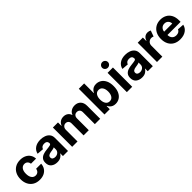

<svg xmlns="http://www.w3.org/2000/svg" viewBox="363 -2302 3841 3841"><g transform="rotate(-45 2284.0 -381.0)"><path d="M306.8 10.7Q223 10.7 162.8 -25Q102.6 -60.7 70.5 -124.3Q38.4 -187.9 38.4 -270.6Q38.4 -354.4 70.8 -417.8Q103.3 -481.2 163.4 -516.9Q223.4 -552.6 306.1 -552.6Q377.5 -552.6 431.3 -526.6Q485.1 -500.7 516.2 -453.8Q547.2 -407 550.4 -343.8H407.7Q401.6 -384.6 375.9 -409.6Q350.1 -434.7 308.6 -434.7Q256 -434.7 224.1 -392.4Q192.1 -350.1 192.1 -272.7Q192.1 -194.6 223.9 -151.8Q255.7 -109 308.6 -109Q347.7 -109 374.3 -132.6Q400.9 -156.2 407.7 -199.9H550.4Q546.9 -137.4 516.5 -89.8Q486.2 -42.3 432.9 -15.8Q379.6 10.7 306.8 10.7Z M803.3 10.3Q725.1 10.3 673.7 -30.5Q622.2 -71.4 622.2 -152.3Q622.2 -213.4 650.9 -248.2Q679.7 -283 726.4 -299.2Q773.1 -315.3 827.1 -320.3Q898.1 -327.4 928.6 -335.2Q959.2 -343 959.2 -369.3V-371.4Q959.2 -405.2 938 -423.7Q916.9 -442.1 878.2 -442.1Q837.4 -442.1 813.2 -424.4Q789.1 -406.6 781.2 -379.3L641.3 -390.6Q657 -465.2 718.9 -508.9Q780.9 -552.6 878.9 -552.6Q939.6 -552.6 992.5 -533.4Q1045.5 -514.2 1077.9 -473.5Q1110.4 -432.9 1110.4 -367.9V0H967V-75.6H962.7Q942.8 -37.6 903.2 -13.7Q863.6 10.3 803.3 10.3ZM846.6 -94.1Q896.3 -94.1 928.3 -123Q960.2 -152 960.2 -195V-252.8Q951.3 -246.8 932.7 -242.2Q914.1 -237.6 892.9 -234.2Q871.8 -230.8 855.1 -228.3Q815.3 -222.7 791 -206Q766.7 -189.3 766.7 -157.3Q766.7 -126.1 789.2 -110.1Q811.8 -94.1 846.6 -94.1Z M1228 0V-545.5H1372.2V-449.2H1378.6Q1395.6 -497.5 1435.5 -525Q1475.5 -552.6 1530.5 -552.6Q1586.6 -552.6 1626.1 -524.7Q1665.5 -496.8 1678.6 -449.2H1684.3Q1701 -496.1 1744.9 -524.3Q1788.7 -552.6 1848.7 -552.6Q1925.1 -552.6 1972.8 -504.1Q2020.6 -455.6 2020.6 -366.8V0H1869.7V-337Q1869.7 -382.5 1845.5 -405.2Q1821.4 -427.9 1785.2 -427.9Q1744 -427.9 1720.9 -401.6Q1697.8 -375.4 1697.8 -333.1V0H1551.1V-340.2Q1551.1 -380.3 1528.2 -404.1Q1505.3 -427.9 1468 -427.9Q1430.4 -427.9 1404.8 -400.4Q1379.3 -372.9 1379.3 -327.4V0Z M2142.8 0V-727.3H2294V-453.8H2298.7Q2308.9 -476.2 2327.8 -498.9Q2346.6 -521.7 2377.5 -537.1Q2408.4 -552.6 2453.8 -552.6Q2513.8 -552.6 2563.9 -521.5Q2614 -490.4 2644.4 -428.1Q2674.7 -365.8 2674.7 -272Q2674.7 -180.8 2645.2 -118.1Q2615.8 -55.4 2565.7 -23.3Q2515.6 8.9 2453.5 8.9Q2409.4 8.9 2378.7 -5.7Q2348 -20.2 2328.7 -42.4Q2309.3 -64.6 2298.7 -87.4H2291.9V0ZM2290.8 -272.7Q2290.8 -199.9 2320.8 -155.7Q2350.9 -111.5 2405.5 -111.5Q2461.3 -111.5 2490.8 -156.4Q2520.2 -201.3 2520.2 -272.7Q2520.2 -343.8 2490.9 -388Q2461.6 -432.2 2405.5 -432.2Q2350.5 -432.2 2320.7 -389Q2290.8 -345.9 2290.8 -272.7Z M2775.2 0V-545.5H2926.5V0ZM2851.2 -613.6Q2817.8 -613.6 2793.7 -636.9Q2769.5 -660.2 2769.5 -693.2Q2769.5 -726.2 2793.7 -749.6Q2817.8 -773.1 2851.2 -773.1Q2884.9 -773.1 2909.1 -749.6Q2933.2 -726.2 2933.2 -693.2Q2933.2 -660.2 2909.1 -636.9Q2884.9 -613.6 2851.2 -613.6Z M3202.8 10.3Q3124.6 10.3 3073.2 -30.5Q3021.7 -71.4 3021.7 -152.3Q3021.7 -213.4 3050.4 -248.2Q3079.2 -283 3125.9 -299.2Q3172.6 -315.3 3226.6 -320.3Q3297.6 -327.4 3328.1 -335.2Q3358.7 -343 3358.7 -369.3V-371.4Q3358.7 -405.2 3337.5 -423.7Q3316.4 -442.1 3277.7 -442.1Q3236.9 -442.1 3212.7 -424.4Q3188.6 -406.6 3180.8 -379.3L3040.8 -390.6Q3056.5 -465.2 3118.4 -508.9Q3180.4 -552.6 3278.4 -552.6Q3339.1 -552.6 3392 -533.4Q3445 -514.2 3477.5 -473.5Q3509.9 -432.9 3509.9 -367.9V0H3366.5V-75.6H3362.2Q3342.3 -37.6 3302.7 -13.7Q3263.1 10.3 3202.8 10.3ZM3246.1 -94.1Q3295.8 -94.1 3327.8 -123Q3359.7 -152 3359.7 -195V-252.8Q3350.9 -246.8 3332.2 -242.2Q3313.6 -237.6 3292.4 -234.2Q3271.3 -230.8 3254.6 -228.3Q3214.8 -222.7 3190.5 -206Q3166.2 -189.3 3166.2 -157.3Q3166.2 -126.1 3188.7 -110.1Q3211.3 -94.1 3246.1 -94.1Z M3627.5 0V-545.5H3774.1V-450.3H3779.8Q3794.7 -501.1 3829.7 -527.2Q3864.7 -553.3 3910.9 -553.3Q3932.9 -553.3 3951.7 -547.9Q3970.5 -542.6 3985.4 -533.4L3940 -408.4Q3929.3 -413.7 3916.7 -417.4Q3904.1 -421.2 3888.5 -421.2Q3842.7 -421.2 3810.9 -389.9Q3779.1 -358.7 3778.8 -308.6V0Z M4279.1 10.7Q4195.3 10.7 4134.6 -23.6Q4073.9 -57.9 4041.2 -120.9Q4008.5 -183.9 4008.5 -270.2Q4008.5 -354.4 4041.2 -418Q4073.9 -481.5 4133.3 -517Q4192.8 -552.6 4273.1 -552.6Q4345.2 -552.6 4403.2 -522Q4461.3 -491.5 4495.4 -429.9Q4529.5 -368.3 4529.5 -275.6V-234H4158V-233.7Q4158 -172.6 4191.4 -137.4Q4224.8 -102.3 4281.6 -102.3Q4319.6 -102.3 4347.3 -118.3Q4375 -134.2 4386.4 -165.5L4526.3 -156.2Q4510.3 -80.3 4445.3 -34.8Q4380.3 10.7 4279.1 10.7ZM4158 -327.8H4387.1Q4386.7 -376.4 4355.8 -408Q4324.9 -439.6 4275.6 -439.6Q4225.1 -439.6 4192.8 -407Q4160.5 -374.3 4158 -327.8Z"/></g></svg>

Font: Inter UI
Style: Bold
Weight: 700
Designer: Rasmus Andersson
Foundry: rsms
Version: 3.2;8d6f07862